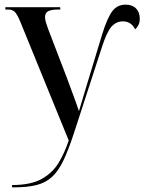

<svg xmlns="http://www.w3.org/2000/svg" viewBox="-20 -567 622 827"><path d="M32 230Q113 230 160 203.5Q207 177 233 133.5Q259 90 276 38L68 -472Q54 -506 43.5 -516Q33 -526 15 -526H3V-536H239L240 -526H232Q202 -526 188 -519Q174 -512 174 -493Q174 -484 177.5 -471.5Q181 -459 187 -443L268 -232Q284 -188 297.5 -152Q311 -116 320 -88Q330 -121 339 -151.5Q348 -182 356 -208L420 -419Q442 -490 463.5 -518.5Q485 -547 521 -547Q550 -547 566 -530.5Q582 -514 582 -487Q582 -470 576 -458.5Q570 -447 562 -441Q554 -457 541 -466Q528 -475 509 -475Q481 -475 460.5 -452.5Q440 -430 419 -364L298 8Q275 78 253.5 123.5Q232 169 204.5 194.5Q177 220 137.5 230Q98 240 38 240H32Z"/></svg>

Font: Noto Serif Display SemiCondensed Medium
Style: Regular
Weight: 500
Width: 4
Designer: Monotype Design Team
Foundry: Monotype Imaging Inc.
Version: Version 2.009